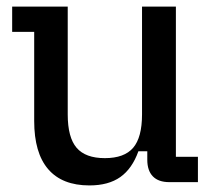

<svg xmlns="http://www.w3.org/2000/svg" viewBox="-20 -554 644 584"><path d="M84 -186V-457H17V-534H186V-206Q186 -136 213 -104.5Q240 -73 299 -73Q358 -73 385 -104.5Q412 -136 412 -206V-534H515V-77H582V0H495Q462 0 445 -17.5Q428 -35 428 -68V-94H401Q382 -41 346 -15.5Q310 10 252 10Q169 10 126.5 -39.5Q84 -89 84 -186Z"/></svg>

Font: Mozilla Headline BETA
Style: Regular
Weight: 400
Designer: Studio DRAMA
Foundry: Studio DRAMA
Version: Version 0.100